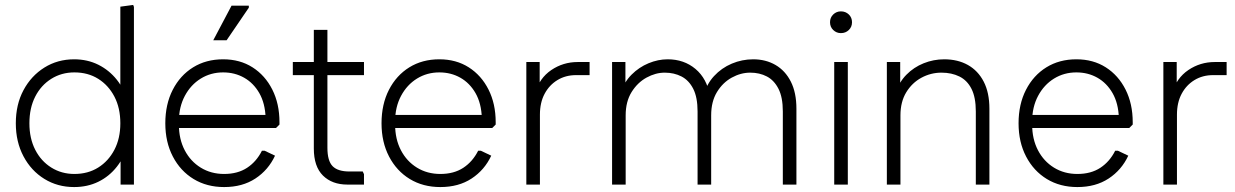

<svg xmlns="http://www.w3.org/2000/svg" viewBox="-20 -747 4996 777"><path d="M280 10Q213 10 159.5 -23Q106 -56 75 -114.5Q44 -173 44 -248Q44 -324 75 -382Q106 -440 159.5 -473.5Q213 -507 280 -507Q334 -507 378 -485Q422 -463 453 -424Q484 -385 498 -332V-165Q484 -112 453 -72.5Q422 -33 378 -11.5Q334 10 280 10ZM281 -43Q336 -43 377.5 -69Q419 -95 443 -141Q467 -187 467 -248Q467 -310 443 -356Q419 -402 377.5 -428Q336 -454 281 -454Q229 -454 187.5 -428Q146 -402 122.5 -356Q99 -310 99 -248Q99 -187 122.5 -141Q146 -95 187.5 -69Q229 -43 281 -43ZM468 0V-177L481 -248L467 -319V-720L519 -727L522 -719V0Z M887 10Q817 10 763.5 -22.5Q710 -55 679.5 -113.5Q649 -172 649 -248Q649 -325 679 -383.5Q709 -442 761.5 -474.5Q814 -507 883 -507Q951 -507 1002 -474.5Q1053 -442 1082 -384.5Q1111 -327 1111 -252V-243L1097 -229H680V-282H1079L1055 -269Q1053 -329 1029.5 -370Q1006 -411 968 -432.5Q930 -454 883 -454Q833 -454 792.5 -429Q752 -404 728 -359Q704 -314 704 -256V-243Q704 -184 727.5 -139Q751 -94 792.5 -68.5Q834 -43 887 -43Q942 -43 980 -68Q1018 -93 1040 -137H1051L1093 -117Q1066 -59 1013.5 -24.5Q961 10 887 10ZM843 -584 917 -724H987V-716L897 -584Z M1386 0Q1324 0 1287 -36.5Q1250 -73 1250 -146V-626H1305V-149Q1305 -96 1326 -74.5Q1347 -53 1394 -53H1448L1453 -42V0ZM1165 -443V-496H1453V-443Z M1762 10Q1692 10 1638.5 -22.5Q1585 -55 1554.5 -113.5Q1524 -172 1524 -248Q1524 -325 1554 -383.5Q1584 -442 1636.5 -474.5Q1689 -507 1758 -507Q1826 -507 1877 -474.5Q1928 -442 1957 -384.5Q1986 -327 1986 -252V-243L1972 -229H1555V-282H1954L1930 -269Q1928 -329 1904.5 -370Q1881 -411 1843 -432.5Q1805 -454 1758 -454Q1708 -454 1667.5 -429Q1627 -404 1603 -359Q1579 -314 1579 -256V-243Q1579 -184 1602.5 -139Q1626 -94 1667.5 -68.5Q1709 -43 1762 -43Q1817 -43 1855 -68Q1893 -93 1915 -137H1926L1968 -117Q1941 -59 1888.5 -24.5Q1836 10 1762 10Z M2110 0V-496H2164V-361L2145 -370Q2163 -431 2211 -463.5Q2259 -496 2318 -496H2366V-443H2311Q2269 -443 2236 -423Q2203 -403 2184 -367.5Q2165 -332 2165 -283V0Z M2457 0V-496H2511V-355L2492 -372Q2506 -415 2536 -445Q2566 -475 2604.5 -491Q2643 -507 2682 -507Q2748 -507 2794.5 -468Q2841 -429 2853 -359H2827Q2839 -406 2869.5 -439Q2900 -472 2941.5 -489.5Q2983 -507 3028 -507Q3079 -507 3118.5 -484Q3158 -461 3180.5 -416.5Q3203 -372 3203 -307V0H3148V-296Q3148 -353 3130.5 -387.5Q3113 -422 3083.5 -437.5Q3054 -453 3016 -453Q2978 -453 2941.5 -433Q2905 -413 2881.5 -374.5Q2858 -336 2858 -280V0H2803V-296Q2803 -353 2785.5 -387.5Q2768 -422 2738 -437.5Q2708 -453 2670 -453Q2633 -453 2596.5 -433Q2560 -413 2536 -374.5Q2512 -336 2512 -280V0Z M3356 0V-496H3411V0ZM3383 -613Q3365 -613 3352 -625.5Q3339 -638 3339 -657Q3339 -676 3352 -688.5Q3365 -701 3383 -701Q3402 -701 3415 -688.5Q3428 -676 3428 -657Q3428 -638 3415 -625.5Q3402 -613 3383 -613Z M3569 0V-496H3623V-361L3604 -370Q3618 -414 3648 -444.5Q3678 -475 3718 -491Q3758 -507 3801 -507Q3856 -507 3897 -484Q3938 -461 3961 -416.5Q3984 -372 3984 -307V0H3929V-296Q3929 -353 3911.5 -387.5Q3894 -422 3862.5 -437.5Q3831 -453 3790 -453Q3747 -453 3709 -432.5Q3671 -412 3647.5 -373.5Q3624 -335 3624 -280V0Z M4340 10Q4270 10 4216.5 -22.5Q4163 -55 4132.5 -113.5Q4102 -172 4102 -248Q4102 -325 4132 -383.5Q4162 -442 4214.5 -474.5Q4267 -507 4336 -507Q4404 -507 4455 -474.5Q4506 -442 4535 -384.5Q4564 -327 4564 -252V-243L4550 -229H4133V-282H4532L4508 -269Q4506 -329 4482.5 -370Q4459 -411 4421 -432.5Q4383 -454 4336 -454Q4286 -454 4245.5 -429Q4205 -404 4181 -359Q4157 -314 4157 -256V-243Q4157 -184 4180.5 -139Q4204 -94 4245.5 -68.5Q4287 -43 4340 -43Q4395 -43 4433 -68Q4471 -93 4493 -137H4504L4546 -117Q4519 -59 4466.5 -24.5Q4414 10 4340 10Z M4688 0V-496H4742V-361L4723 -370Q4741 -431 4789 -463.5Q4837 -496 4896 -496H4944V-443H4889Q4847 -443 4814 -423Q4781 -403 4762 -367.5Q4743 -332 4743 -283V0Z"/></svg>

Font: Fustat Light
Style: Regular
Weight: 300
Designer: Mohamed Gaber, Khaled Hosny, Laura Garcia Mut
Foundry: Kief Type Foundry, Alif Type Foundry, Hard Type Foundry
Version: Version 1.007